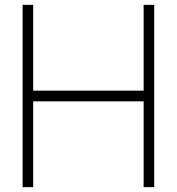

<svg xmlns="http://www.w3.org/2000/svg" viewBox="-20 -770 728 790"><path d="M614.5 -750V0H571V-353H116.5V0H73V-750H116.5V-397H571V-750Z"/></svg>

Font: Russisch Sans ExtraLight
Style: Regular
Weight: 200
Width: 4
Designer: Michael Sharanda (font) & Cristiano Sobral (main changes)
Foundry: Michael Sharanda
Version: Version 2.00;September 8, 2020;FontCreator 13.0.0.2681 64-bi